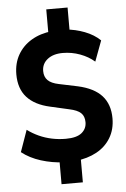

<svg xmlns="http://www.w3.org/2000/svg" viewBox="-61 -864 672 1023"><g transform="rotate(-5 274.5 -352.5)"><path d="M226 115V-25L250 0Q186 -3 127 -21.5Q68 -40 25 -74L66 -190Q94 -169 127 -154Q160 -139 196 -131.5Q232 -124 270 -124Q328 -124 355 -146Q382 -168 382 -203Q382 -235 363.5 -252.5Q345 -270 302 -279L201 -302Q120 -320 78.5 -366Q37 -412 37 -489Q37 -548 63 -593.5Q89 -639 136 -667Q183 -695 247 -702L226 -686V-820H340V-686L319 -704Q371 -700 420.5 -681Q470 -662 503 -630L462 -520Q430 -548 385.5 -564.5Q341 -581 293 -581Q242 -581 211.5 -557Q181 -533 181 -494Q181 -463 199.5 -444.5Q218 -426 258 -418L358 -397Q444 -378 485.5 -332Q527 -286 527 -211Q527 -152 500 -107Q473 -62 424.5 -35.5Q376 -9 311 -2L340 -25V115Z"/></g></svg>

Font: Nunito Sans 10pt SemiCondensed ExtraBold
Style: Regular
Weight: 800
Width: 4
Designer: Vernon Adams
Foundry: Vernon Adams
Version: Version 3.101;gftools[0.9.27]